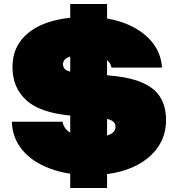

<svg xmlns="http://www.w3.org/2000/svg" viewBox="-20 -852 883 954"><path d="M512 -832V-760Q558 -752 599 -737Q682 -705 731 -648.5Q780 -592 785 -516H534Q531 -537 512 -553V-478Q618 -470 683 -443Q747 -416 776 -369.5Q805 -323 805 -255Q805 -173 758 -111.5Q711 -50 627 -16Q575 5 512 13V82H329V11Q274 3 227 -15Q139 -48 90 -108Q41 -168 39 -247H291Q296 -213 329 -193V-278Q180 -292 113 -352Q42 -415 42 -518Q42 -600 87.5 -655.5Q133 -711 216 -740Q267 -757 329 -764V-832ZM329 -571Q326 -570 323 -569Q293 -558 293 -532Q293 -521 300 -511.5Q307 -502 326 -497Q327 -496 329 -496ZM512 -179Q518 -180 523 -183Q554 -195 554 -222Q554 -236 545.5 -245Q537 -254 517 -260L512 -261Z"/></svg>

Font: Bounded
Style: Regular
Weight: 900
Designer: Vlad Churkin
Version: Version 1.0